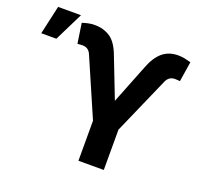

<svg xmlns="http://www.w3.org/2000/svg" viewBox="-287 -912 1124 1063"><g transform="rotate(20 275.0 -381.0)"><path d="M277.7 0V-235.7L130.7 -574.6Q123.7 -591.1 111.4 -599.7Q99 -608.2 81.4 -608.4Q74.2 -608.2 63.8 -607.5Q53.3 -606.8 51.2 -606.4L33.6 -723.8Q49.5 -729.1 67.6 -733.2Q85.7 -737.3 107.2 -737.3Q158.3 -737.3 197.4 -711.7Q236.5 -686.1 262.5 -616L353.9 -380.7L445.1 -611.3Q469.5 -675.3 506.5 -706.3Q543.6 -737.3 598.8 -737.3Q618 -737.3 637.6 -733.3Q657.3 -729.3 673.6 -724.6L655.1 -606.4Q652.7 -606.8 642.3 -607.5Q631.9 -608.2 625.2 -608.4Q606.5 -608.2 594.1 -598.9Q581.7 -589.6 575.2 -574.6L427.1 -237.5V0ZM-157.2 -593 -119.3 -761.9H15.4L-68.2 -593Z"/></g></svg>

Font: GitLab Sans
Style: Regular
Weight: 400
Designer: Rasmus Andersson
Foundry: Modifications by GitLab B.V., manufactured by rsms
Version: Version 4.000;git-c8fb6b7